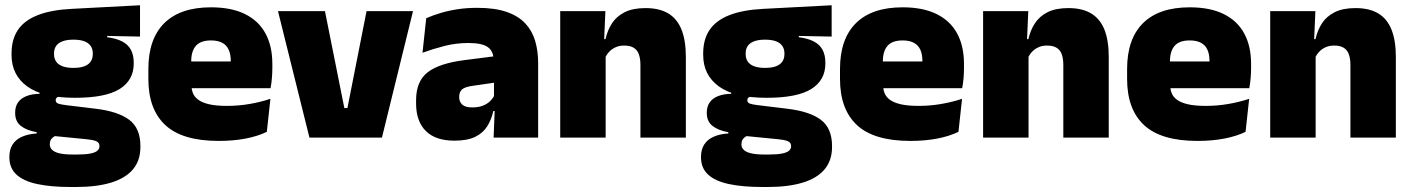

<svg xmlns="http://www.w3.org/2000/svg" viewBox="-20 -536 5500 748"><path d="M272.5 -155Q147.5 -155 86.2 -199.2Q25 -243.5 25 -322V-328Q25 -383 50.2 -420Q75.5 -457 127.5 -477.2Q179.5 -497.5 259.5 -501.5L525.5 -515.5V-393.5L397.5 -396V-391Q433 -386.5 456 -374.5Q479 -362.5 490 -342Q501 -321.5 501 -291.5V-288.5Q501 -223.5 446 -189.2Q391 -155 272.5 -155ZM263.5 66H280Q313 66 332 62.2Q351 58.5 359.2 51.2Q367.5 44 367.5 34V33Q367.5 19 354.2 13.8Q341 8.5 318 6.5L171 -8L208.5 -10.5Q198 -8.5 190.2 -3.8Q182.5 1 178.2 8.2Q174 15.5 174 25.5V26.5Q174 38.5 182.8 47.5Q191.5 56.5 211.2 61.2Q231 66 263.5 66ZM255.5 192.5Q178.5 192.5 125 181Q71.5 169.5 44 144Q16.5 118.5 16.5 77V75Q16.5 46.5 29 27Q41.5 7.5 65.5 -3.2Q89.5 -14 123 -16V-21Q83.5 -28 61.2 -45.5Q39 -63 39 -96V-97Q39 -121 50.2 -137Q61.5 -153 82.8 -161.5Q104 -170 134 -170.5V-190L251.5 -160H220Q208 -160 202.5 -156.5Q197 -153 197 -146V-145.5Q197 -136 206.5 -132.5Q216 -129 236.5 -126.5L352 -112.5Q440 -102 483.5 -69.2Q527 -36.5 527 33V36.5Q527 89.5 497.8 124Q468.5 158.5 412.5 175.5Q356.5 192.5 276 192.5ZM266 -271.5Q292 -271.5 308.5 -277.8Q325 -284 333.2 -296Q341.5 -308 341.5 -325V-328Q341.5 -345 333.2 -357Q325 -369 308.5 -375.2Q292 -381.5 266 -381.5Q240.5 -381.5 223.8 -375.2Q207 -369 198.8 -357.2Q190.5 -345.5 190.5 -328V-325Q190.5 -308 198.8 -296Q207 -284 223.8 -277.8Q240.5 -271.5 266 -271.5Z M832 13Q690.5 13 624.2 -48.5Q558 -110 558 -228.5V-267Q558 -384.5 620.2 -446Q682.5 -507.5 802 -507.5Q881.5 -507.5 934.5 -481.2Q987.5 -455 1014.2 -405.8Q1041 -356.5 1041 -287V-271.5Q1041 -251.5 1039.2 -230.8Q1037.5 -210 1034 -192.5H875.5Q877.5 -223 878.2 -250Q879 -277 879 -298.5Q879 -324.5 871 -342.2Q863 -360 846 -369.2Q829 -378.5 802 -378.5Q761.5 -378.5 743.2 -357.5Q725 -336.5 725 -298V-253.5L726 -234.5V-203.5Q726 -188 731.5 -173.5Q737 -159 751.8 -147.8Q766.5 -136.5 793.8 -130Q821 -123.5 864.5 -123.5Q909 -123.5 951.5 -130.8Q994 -138 1033.5 -151L1019.5 -22.5Q985 -5.5 937.2 3.8Q889.5 13 832 13ZM651.5 -192.5V-296.5H998.5V-192.5Z M1333.5 -115 1408 -492.5H1589L1468 0H1185.5L1063 -492.5H1246L1321.5 -115Z M1903 0 1908 -126 1904.5 -130.5V-283.5L1903 -301.5Q1903 -336 1880.8 -352.2Q1858.5 -368.5 1805 -368.5Q1756.5 -368.5 1711.8 -357Q1667 -345.5 1626 -330.5L1640.5 -465Q1665.5 -476 1696 -485.2Q1726.5 -494.5 1762.5 -500Q1798.5 -505.5 1839 -505.5Q1907.5 -505.5 1953.2 -489.8Q1999 -474 2026 -445.2Q2053 -416.5 2064.8 -377Q2076.5 -337.5 2076.5 -290V0ZM1750.5 12Q1676.5 12 1638.8 -25.8Q1601 -63.5 1601 -133V-145.5Q1601 -219.5 1646.2 -254.5Q1691.5 -289.5 1791 -302L1916.5 -318L1927 -217L1820.5 -201.5Q1791.5 -197.5 1780.2 -187.8Q1769 -178 1769 -159V-157Q1769 -139.5 1780.8 -128.5Q1792.5 -117.5 1820 -117.5Q1843 -117.5 1859.8 -123.8Q1876.5 -130 1887.8 -140.5Q1899 -151 1905.5 -163.5L1930.5 -103.5H1902Q1894.5 -70 1878.2 -44Q1862 -18 1831.5 -3Q1801 12 1750.5 12Z M2475 0V-283Q2475 -306.5 2469.2 -323.5Q2463.5 -340.5 2449.5 -349.5Q2435.5 -358.5 2411.5 -358.5Q2393 -358.5 2378.5 -352Q2364 -345.5 2353.8 -334.8Q2343.5 -324 2337.5 -310.5L2310.5 -383.5H2339Q2346.5 -418 2364.2 -445.2Q2382 -472.5 2413.8 -488.5Q2445.5 -504.5 2495 -504.5Q2549 -504.5 2583.8 -483.5Q2618.5 -462.5 2635.2 -420.2Q2652 -378 2652 -313.5V0ZM2162.5 0V-492.5H2338.5L2333 -366L2339.5 -348V0Z M2967 -155Q2842 -155 2780.8 -199.2Q2719.5 -243.5 2719.5 -322V-328Q2719.5 -383 2744.8 -420Q2770 -457 2822 -477.2Q2874 -497.5 2954 -501.5L3220 -515.5V-393.5L3092 -396V-391Q3127.5 -386.5 3150.5 -374.5Q3173.5 -362.5 3184.5 -342Q3195.5 -321.5 3195.5 -291.5V-288.5Q3195.5 -223.5 3140.5 -189.2Q3085.5 -155 2967 -155ZM2958 66H2974.5Q3007.5 66 3026.5 62.2Q3045.5 58.5 3053.8 51.2Q3062 44 3062 34V33Q3062 19 3048.8 13.8Q3035.5 8.5 3012.5 6.5L2865.5 -8L2903 -10.5Q2892.5 -8.5 2884.8 -3.8Q2877 1 2872.8 8.2Q2868.5 15.5 2868.5 25.5V26.5Q2868.5 38.5 2877.2 47.5Q2886 56.5 2905.8 61.2Q2925.5 66 2958 66ZM2950 192.5Q2873 192.5 2819.5 181Q2766 169.5 2738.5 144Q2711 118.5 2711 77V75Q2711 46.5 2723.5 27Q2736 7.5 2760 -3.2Q2784 -14 2817.5 -16V-21Q2778 -28 2755.8 -45.5Q2733.5 -63 2733.5 -96V-97Q2733.5 -121 2744.8 -137Q2756 -153 2777.2 -161.5Q2798.5 -170 2828.5 -170.5V-190L2946 -160H2914.5Q2902.5 -160 2897 -156.5Q2891.5 -153 2891.5 -146V-145.5Q2891.5 -136 2901 -132.5Q2910.5 -129 2931 -126.5L3046.5 -112.5Q3134.5 -102 3178 -69.2Q3221.5 -36.5 3221.5 33V36.5Q3221.5 89.5 3192.2 124Q3163 158.5 3107 175.5Q3051 192.5 2970.5 192.5ZM2960.5 -271.5Q2986.5 -271.5 3003 -277.8Q3019.5 -284 3027.8 -296Q3036 -308 3036 -325V-328Q3036 -345 3027.8 -357Q3019.5 -369 3003 -375.2Q2986.5 -381.5 2960.5 -381.5Q2935 -381.5 2918.2 -375.2Q2901.5 -369 2893.2 -357.2Q2885 -345.5 2885 -328V-325Q2885 -308 2893.2 -296Q2901.5 -284 2918.2 -277.8Q2935 -271.5 2960.5 -271.5Z M3526.5 13Q3385 13 3318.8 -48.5Q3252.5 -110 3252.5 -228.5V-267Q3252.5 -384.5 3314.8 -446Q3377 -507.5 3496.5 -507.5Q3576 -507.5 3629 -481.2Q3682 -455 3708.8 -405.8Q3735.5 -356.5 3735.5 -287V-271.5Q3735.5 -251.5 3733.8 -230.8Q3732 -210 3728.5 -192.5H3570Q3572 -223 3572.8 -250Q3573.5 -277 3573.5 -298.5Q3573.5 -324.5 3565.5 -342.2Q3557.5 -360 3540.5 -369.2Q3523.5 -378.5 3496.5 -378.5Q3456 -378.5 3437.8 -357.5Q3419.5 -336.5 3419.5 -298V-253.5L3420.5 -234.5V-203.5Q3420.5 -188 3426 -173.5Q3431.5 -159 3446.2 -147.8Q3461 -136.5 3488.2 -130Q3515.5 -123.5 3559 -123.5Q3603.5 -123.5 3646 -130.8Q3688.5 -138 3728 -151L3714 -22.5Q3679.5 -5.5 3631.8 3.8Q3584 13 3526.5 13ZM3346 -192.5V-296.5H3693V-192.5Z M4122.5 0V-283Q4122.5 -306.5 4116.8 -323.5Q4111 -340.5 4097 -349.5Q4083 -358.5 4059 -358.5Q4040.5 -358.5 4026 -352Q4011.5 -345.5 4001.2 -334.8Q3991 -324 3985 -310.5L3958 -383.5H3986.5Q3994 -418 4011.8 -445.2Q4029.5 -472.5 4061.2 -488.5Q4093 -504.5 4142.5 -504.5Q4196.5 -504.5 4231.2 -483.5Q4266 -462.5 4282.8 -420.2Q4299.5 -378 4299.5 -313.5V0ZM3810 0V-492.5H3986L3980.5 -366L3987 -348V0Z M4645 13Q4503.5 13 4437.2 -48.5Q4371 -110 4371 -228.5V-267Q4371 -384.5 4433.2 -446Q4495.5 -507.5 4615 -507.5Q4694.5 -507.5 4747.5 -481.2Q4800.5 -455 4827.2 -405.8Q4854 -356.5 4854 -287V-271.5Q4854 -251.5 4852.2 -230.8Q4850.5 -210 4847 -192.5H4688.5Q4690.5 -223 4691.2 -250Q4692 -277 4692 -298.5Q4692 -324.5 4684 -342.2Q4676 -360 4659 -369.2Q4642 -378.5 4615 -378.5Q4574.5 -378.5 4556.2 -357.5Q4538 -336.5 4538 -298V-253.5L4539 -234.5V-203.5Q4539 -188 4544.5 -173.5Q4550 -159 4564.8 -147.8Q4579.5 -136.5 4606.8 -130Q4634 -123.5 4677.5 -123.5Q4722 -123.5 4764.5 -130.8Q4807 -138 4846.5 -151L4832.5 -22.5Q4798 -5.5 4750.2 3.8Q4702.5 13 4645 13ZM4464.5 -192.5V-296.5H4811.5V-192.5Z M5241 0V-283Q5241 -306.5 5235.2 -323.5Q5229.5 -340.5 5215.5 -349.5Q5201.5 -358.5 5177.5 -358.5Q5159 -358.5 5144.5 -352Q5130 -345.5 5119.8 -334.8Q5109.5 -324 5103.5 -310.5L5076.5 -383.5H5105Q5112.5 -418 5130.2 -445.2Q5148 -472.5 5179.8 -488.5Q5211.5 -504.5 5261 -504.5Q5315 -504.5 5349.8 -483.5Q5384.5 -462.5 5401.2 -420.2Q5418 -378 5418 -313.5V0ZM4928.5 0V-492.5H5104.5L5099 -366L5105.5 -348V0Z"/></svg>

Font: Anek Bangla Medium ExtraBold
Style: Regular
Weight: 800
Version: Version 1.003